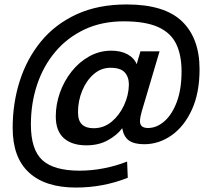

<svg xmlns="http://www.w3.org/2000/svg" viewBox="-20 -730 941 864"><path d="M322 114Q184 114 110.5 46.5Q37 -21 37 -154Q37 -266 69 -366Q101 -466 164.5 -543.5Q228 -621 324.5 -665.5Q421 -710 550 -710Q720 -710 799 -634Q878 -558 878 -418Q878 -312 843.5 -236.5Q809 -161 752 -121Q695 -81 629 -81Q584 -81 560.5 -97.5Q537 -114 530 -153Q507 -122 465.5 -99Q424 -76 369 -76Q303 -76 267 -108.5Q231 -141 231 -206Q231 -260 249.5 -312.5Q268 -365 302 -408Q336 -451 382 -476.5Q428 -502 481 -502Q524 -502 554 -485.5Q584 -469 595 -441L612 -499H698L637 -293Q625 -254 617.5 -227.5Q610 -201 610 -184Q610 -154 646 -154Q685 -154 719.5 -184Q754 -214 775.5 -271Q797 -328 797 -409Q797 -483 772.5 -533Q748 -583 691 -608.5Q634 -634 537 -634Q438 -634 360.5 -597.5Q283 -561 229 -497Q175 -433 147 -349Q119 -265 119 -170Q119 -56 171 -9Q223 38 338 38Q392 38 446.5 27.5Q501 17 552 -3L555 70Q444 114 322 114ZM401 -153Q447 -153 482 -182Q517 -211 538 -256Q559 -301 560 -349Q560 -384 541 -404.5Q522 -425 477 -425Q435 -425 402 -396.5Q369 -368 350 -322Q331 -276 331 -225Q331 -187 349 -170Q367 -153 401 -153Z"/></svg>

Font: Geist Medium
Style: Italic
Weight: 500
Italic angle: -12°
Designer: Basement.studio, Andrés Briganti, Mateo Zaragoza
Foundry: Basement.studio, Vercel, Andrés Briganti, Guido Ferreyra, Mateo Zaragoza
Version: Version 1.500; ttfautohint (v1.8.4.7-5d5b)